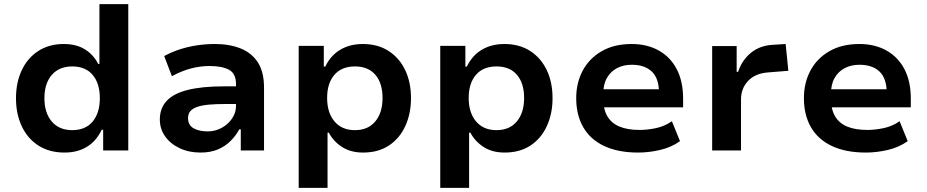

<svg xmlns="http://www.w3.org/2000/svg" viewBox="-20 -725 4464 925"><path d="M291 10Q218 10 165.5 -23.5Q113 -57 85 -116.5Q57 -176 57 -252Q57 -327 84.5 -386Q112 -445 164 -479Q216 -513 287 -513Q348 -513 389.5 -487Q431 -461 453 -417H459V-705H598V0H477V-100H470Q444 -45 398.5 -17.5Q353 10 291 10ZM328 -98Q392 -98 426.5 -139.5Q461 -181 461 -252Q461 -323 426.5 -364Q392 -405 328 -405Q265 -405 229.5 -364Q194 -323 194 -252Q194 -181 229.5 -139.5Q265 -98 328 -98Z M946 10Q890 10 845.5 -11Q801 -32 775.5 -68Q750 -104 750 -149Q750 -204 783.5 -239.5Q817 -275 885.5 -292Q954 -309 1059 -309H1136V-224H1068Q1022 -224 988 -221Q954 -218 931.5 -210.5Q909 -203 897.5 -190Q886 -177 886 -156Q886 -122 912.5 -107Q939 -92 981 -92Q1017 -92 1048 -109Q1079 -126 1098 -154Q1117 -182 1117 -214V-320Q1117 -370 1084 -388.5Q1051 -407 988 -407Q947 -407 903 -396Q859 -385 808 -358L771 -455Q808 -475 847 -487.5Q886 -500 928.5 -506.5Q971 -513 1015 -513Q1086 -513 1139.5 -491.5Q1193 -470 1222.5 -424Q1252 -378 1252 -303V0H1140V-102H1133Q1116 -71 1090.5 -45.5Q1065 -20 1029.5 -5Q994 10 946 10Z M1419 180V-504H1540V-404H1547Q1573 -458 1619.5 -485.5Q1666 -513 1728 -513Q1800 -513 1852 -479.5Q1904 -446 1932 -387.5Q1960 -329 1960 -252Q1960 -178 1933 -118.5Q1906 -59 1854.5 -24.5Q1803 10 1729 10Q1670 10 1628.5 -16.5Q1587 -43 1564 -86H1558V180ZM1690 -98Q1753 -98 1788 -140Q1823 -182 1823 -253Q1823 -324 1788.5 -364.5Q1754 -405 1690 -405Q1626 -405 1591 -364.5Q1556 -324 1556 -253Q1556 -182 1591.5 -140Q1627 -98 1690 -98Z M2101 180V-504H2222V-404H2229Q2255 -458 2301.5 -485.5Q2348 -513 2410 -513Q2482 -513 2534 -479.5Q2586 -446 2614 -387.5Q2642 -329 2642 -252Q2642 -178 2615 -118.5Q2588 -59 2536.5 -24.5Q2485 10 2411 10Q2352 10 2310.5 -16.5Q2269 -43 2246 -86H2240V180ZM2372 -98Q2435 -98 2470 -140Q2505 -182 2505 -253Q2505 -324 2470.5 -364.5Q2436 -405 2372 -405Q2308 -405 2273 -364.5Q2238 -324 2238 -253Q2238 -182 2273.5 -140Q2309 -98 2372 -98Z M3055 10Q2958 10 2891 -21.5Q2824 -53 2790 -112Q2756 -171 2756 -252Q2756 -326 2787.5 -385Q2819 -444 2879 -478.5Q2939 -513 3023 -513Q3098 -513 3154 -481.5Q3210 -450 3240.5 -391.5Q3271 -333 3271 -250V-208H2864V-295H3170L3155 -276Q3155 -347 3120.5 -380Q3086 -413 3024 -413Q2984 -413 2953 -397Q2922 -381 2904 -349.5Q2886 -318 2886 -270V-254Q2886 -199 2906 -165Q2926 -131 2965 -115Q3004 -99 3061 -99Q3100 -99 3141.5 -108Q3183 -117 3217 -141L3256 -45Q3214 -15 3160 -2.5Q3106 10 3055 10Z M3411 0V-503H3529V-379H3536Q3554 -434 3596.5 -469.5Q3639 -505 3701 -509L3765 -513L3778 -384L3679 -376Q3617 -371 3583.5 -334.5Q3550 -298 3550 -247V0Z M4152 10Q4055 10 3988 -21.5Q3921 -53 3887 -112Q3853 -171 3853 -252Q3853 -326 3884.5 -385Q3916 -444 3976 -478.5Q4036 -513 4120 -513Q4195 -513 4251 -481.5Q4307 -450 4337.5 -391.5Q4368 -333 4368 -250V-208H3961V-295H4267L4252 -276Q4252 -347 4217.5 -380Q4183 -413 4121 -413Q4081 -413 4050 -397Q4019 -381 4001 -349.5Q3983 -318 3983 -270V-254Q3983 -199 4003 -165Q4023 -131 4062 -115Q4101 -99 4158 -99Q4197 -99 4238.5 -108Q4280 -117 4314 -141L4353 -45Q4311 -15 4257 -2.5Q4203 10 4152 10Z"/></svg>

Font: Nunito Sans 6pt
Style: Bold
Weight: 700
Version: Version 3.101;gftools[0.9.27]